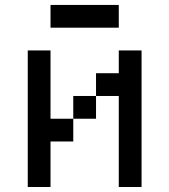

<svg xmlns="http://www.w3.org/2000/svg" viewBox="-20 -747 676 767"><path d="M90.9 -545.5V0H181.8V-181.8H272.7V-272.7H181.8V-545.5ZM454.5 -363.6V0H545.5V-545.5H454.5V-454.5H363.6V-363.6ZM272.7 -363.6V-272.7H363.6V-363.6ZM181.8 -727.3V-636.4H454.5V-727.3Z"/></svg>

Font: Departure Mono
Style: Regular
Weight: 400
Monospace: yes
Designer: Helena Zhang
Version: Version 1.500;Glyphs 3.3.1 (3343)